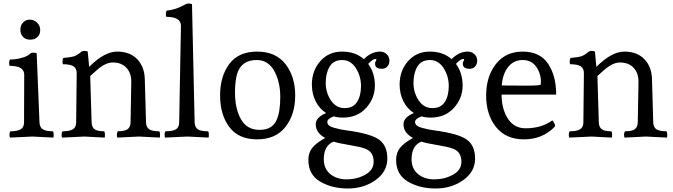

<svg xmlns="http://www.w3.org/2000/svg" viewBox="-20 -784 3832 1094"><path d="M209 -612.5Q209 -587 193 -572.5Q177 -558 151.5 -558Q126 -558 111 -574Q96 -590 96 -614.5Q96 -639 111 -655.5Q126 -672 150 -672Q174 -672 191.5 -655Q209 -638 209 -612.5ZM164 -6 37 0Q34 -3 34 -16.5Q34 -30 40 -36Q80 -36 98.5 -47.5Q117 -59 117 -87L118 -358Q118 -409 35 -409Q32 -412 32 -425.5Q32 -439 38 -445Q69 -445 97 -452.5Q125 -460 134.5 -465.5Q144 -471 150.5 -477.5Q157 -484 170 -484Q183 -484 189 -480L205 -87Q206 -59 223.5 -47.5Q241 -36 281 -36Q286 -31 286 -16.5Q286 -2 284 0Z M488 -403Q575 -490 647.5 -490Q720 -490 761.5 -447Q803 -404 805 -334L812 -87Q813 -59 830 -47.5Q847 -36 887 -36Q892 -31 892 -16.5Q892 -2 890 0L771 -6L649 0Q646 -3 646 -16.5Q646 -30 652 -36Q690 -36 706.5 -47.5Q723 -59 724 -87L728 -316Q729 -366 701 -397Q673 -428 623 -428Q587 -428 548 -398Q535 -388 516.5 -371Q498 -354 494 -351L502 -87Q503 -59 519 -47.5Q535 -36 573 -36Q578 -31 578 -16.5Q578 -2 576 0L461 -6L334 0Q331 -3 331 -16.5Q331 -30 337 -36Q377 -36 395.5 -47.5Q414 -59 414 -87L417 -367Q417 -395 398.5 -406.5Q380 -418 339 -418Q336 -421 336 -434.5Q336 -448 342 -454Q346 -454 361 -456Q376 -458 380 -458.5Q384 -459 395.5 -461.5Q407 -464 413 -468Q433 -479 440.5 -486.5Q448 -494 461 -494Q474 -494 480 -490Z M1048 -6 921 0Q918 -3 918 -18Q918 -33 924 -36Q965 -36 983 -47.5Q1001 -59 1001 -87L1011 -637Q1011 -688 928 -688Q925 -691 925 -704.5Q925 -718 931 -724Q983 -728 1038 -760Q1046 -764 1057 -764Q1068 -764 1074 -760L1089 -87Q1090 -59 1107 -47.5Q1124 -36 1165 -36Q1170 -33 1170 -17.5Q1170 -2 1168 0Z M1286.5 -60.5Q1234 -131 1234 -240Q1234 -349 1286.5 -419.5Q1339 -490 1445 -490Q1551 -490 1606.5 -419Q1662 -348 1662 -240Q1662 -132 1606.5 -61Q1551 10 1445 10Q1339 10 1286.5 -60.5ZM1555 -98Q1577 -144 1577 -231Q1577 -318 1542.5 -380Q1508 -442 1443 -442Q1355 -442 1331 -363Q1319 -321 1319 -258Q1319 -163 1353.5 -103.5Q1388 -44 1459 -44Q1530 -44 1555 -98Z M2145 -490Q2168 -490 2183.5 -475Q2199 -460 2199 -439Q2199 -418 2187 -405Q2175 -392 2156 -392Q2117 -392 2117 -421Q2117 -429 2121 -435.5Q2125 -442 2125 -445Q2125 -448 2119 -448Q2104 -448 2078 -420Q2116 -369 2116 -296.5Q2116 -224 2066 -169Q2016 -114 1934 -114Q1904 -114 1882 -121Q1845 -107 1845 -89Q1845 -66 1883 -56Q1917 -46 1955 -41Q2091 -23 2139 11Q2187 45 2187 119.5Q2187 194 2120 242Q2053 290 1962 290Q1871 290 1804 250.5Q1737 211 1737 127Q1737 85 1760.5 57Q1784 29 1833 2Q1779 -27 1779 -76Q1779 -115 1838 -140Q1799 -165 1778 -208Q1757 -251 1757 -302Q1757 -381 1805 -435.5Q1853 -490 1929 -490Q2005 -490 2053 -447Q2096 -490 2145 -490ZM2109 138Q2109 79 2058 62Q2030 52 1968.5 42Q1907 32 1881 23Q1825 45 1825 124Q1825 177 1861.5 207.5Q1898 238 1955.5 238Q2013 238 2061 211.5Q2109 185 2109 138ZM1836 -312Q1836 -256 1865.5 -212Q1895 -168 1943.5 -168Q1992 -168 2014.5 -203Q2037 -238 2037 -294Q2037 -350 2007.5 -396Q1978 -442 1929.5 -442Q1881 -442 1858.5 -405Q1836 -368 1836 -312Z M2645 -490Q2668 -490 2683.5 -475Q2699 -460 2699 -439Q2699 -418 2687 -405Q2675 -392 2656 -392Q2617 -392 2617 -421Q2617 -429 2621 -435.5Q2625 -442 2625 -445Q2625 -448 2619 -448Q2604 -448 2578 -420Q2616 -369 2616 -296.5Q2616 -224 2566 -169Q2516 -114 2434 -114Q2404 -114 2382 -121Q2345 -107 2345 -89Q2345 -66 2383 -56Q2417 -46 2455 -41Q2591 -23 2639 11Q2687 45 2687 119.5Q2687 194 2620 242Q2553 290 2462 290Q2371 290 2304 250.5Q2237 211 2237 127Q2237 85 2260.5 57Q2284 29 2333 2Q2279 -27 2279 -76Q2279 -115 2338 -140Q2299 -165 2278 -208Q2257 -251 2257 -302Q2257 -381 2305 -435.5Q2353 -490 2429 -490Q2505 -490 2553 -447Q2596 -490 2645 -490ZM2609 138Q2609 79 2558 62Q2530 52 2468.5 42Q2407 32 2381 23Q2325 45 2325 124Q2325 177 2361.5 207.5Q2398 238 2455.5 238Q2513 238 2561 211.5Q2609 185 2609 138ZM2336 -312Q2336 -256 2365.5 -212Q2395 -168 2443.5 -168Q2492 -168 2514.5 -203Q2537 -238 2537 -294Q2537 -350 2507.5 -396Q2478 -442 2429.5 -442Q2381 -442 2358.5 -405Q2336 -368 2336 -312Z M3138 -59Q3069 10 2965.5 10Q2862 10 2806 -60.5Q2750 -131 2750 -239.5Q2750 -348 2805.5 -419Q2861 -490 2958.5 -490Q3056 -490 3102.5 -421.5Q3149 -353 3149 -245H2838Q2838 -164 2873.5 -108.5Q2909 -53 2975 -53Q3065 -53 3127 -98Q3131 -95 3137 -84Q3143 -73 3143 -68.5Q3143 -64 3138 -59ZM2839 -297 2980 -296Q3056 -296 3061 -302Q3062 -307 3062 -319Q3062 -366 3035 -404Q3008 -442 2957.5 -442Q2907 -442 2875.5 -402.5Q2844 -363 2839 -297Z M3378 -403Q3465 -490 3537.5 -490Q3610 -490 3651.5 -447Q3693 -404 3695 -334L3702 -87Q3703 -59 3720 -47.5Q3737 -36 3777 -36Q3782 -31 3782 -16.5Q3782 -2 3780 0L3661 -6L3539 0Q3536 -3 3536 -16.5Q3536 -30 3542 -36Q3580 -36 3596.5 -47.5Q3613 -59 3614 -87L3618 -316Q3619 -366 3591 -397Q3563 -428 3513 -428Q3477 -428 3438 -398Q3425 -388 3406.5 -371Q3388 -354 3384 -351L3392 -87Q3393 -59 3409 -47.5Q3425 -36 3463 -36Q3468 -31 3468 -16.5Q3468 -2 3466 0L3351 -6L3224 0Q3221 -3 3221 -16.5Q3221 -30 3227 -36Q3267 -36 3285.5 -47.5Q3304 -59 3304 -87L3307 -367Q3307 -395 3288.5 -406.5Q3270 -418 3229 -418Q3226 -421 3226 -434.5Q3226 -448 3232 -454Q3236 -454 3251 -456Q3266 -458 3270 -458.5Q3274 -459 3285.5 -461.5Q3297 -464 3303 -468Q3323 -479 3330.5 -486.5Q3338 -494 3351 -494Q3364 -494 3370 -490Z"/></svg>

Font: Esteban
Style: Regular
Weight: 400
Designer: Angelica Diaz Rivera
Foundry: Angelica Diaz Rivera
Version: Version 1.002